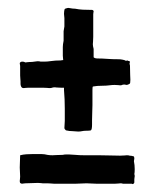

<svg xmlns="http://www.w3.org/2000/svg" viewBox="-20 -552 391 486"><path d="M309 -396Q309 -394 308.5 -393.5Q308 -393 308 -391Q308 -389 308.5 -388Q309 -387 309 -386Q309 -372 309.5 -362.5Q310 -353 310 -350Q310 -340 308 -340Q304 -337 300 -337Q299 -337 298 -337.5Q297 -338 295 -338Q291 -338 289 -337Q288 -336 284 -336Q283 -336 280 -336.5Q277 -337 270 -337Q264 -337 256.5 -336Q249 -335 241 -335Q233 -335 226.5 -334.5Q220 -334 215 -333Q214 -332 214 -324V-286Q214 -277 213.5 -268Q213 -259 213 -248V-237Q213 -224 210 -222Q207 -221 197 -221Q192 -221 187.5 -220Q183 -219 178 -219Q176 -219 171 -219.5Q166 -220 164 -220Q159 -220 155.5 -220.5Q152 -221 147 -222L145 -224Q143 -226 143 -228Q143 -229 143.5 -237Q144 -245 144 -246V-250V-251V-252V-254V-266V-267V-268V-269V-270V-272V-273V-277Q144 -288 143.5 -300.5Q143 -313 142 -324V-330H134Q127 -330 123.5 -330.5Q120 -331 119 -331Q114 -331 112 -330Q110 -329 105 -329Q103 -329 99.5 -329.5Q96 -330 88 -330H52Q48 -330 44.5 -329.5Q41 -329 40 -329Q36 -329 34 -332Q32 -336 32 -339V-343V-344V-345V-346Q32 -348 31.5 -353Q31 -358 31 -361V-385Q31 -387 30.5 -388.5Q30 -390 30 -391Q30 -393 31 -394Q33 -396 36 -396Q40 -396 42 -395Q43 -394 45 -394Q46 -394 48.5 -394.5Q51 -395 54 -395Q62 -395 67 -396Q72 -397 75 -397Q80 -397 83 -396H92Q100 -396 110 -397.5Q120 -399 133 -399Q135 -399 136.5 -399.5Q138 -400 140 -400Q140 -402 139.5 -405Q139 -408 139 -411V-427V-428V-429V-430V-432V-433Q139 -439 141 -449V-473Q141 -475 142 -479Q143 -483 143 -485V-506Q143 -508 142.5 -511.5Q142 -515 142 -517Q142 -519 142.5 -524Q143 -529 145 -530Q151 -532 153 -532Q155 -532 159.5 -531Q164 -530 170 -530Q180 -528 189.5 -527.5Q199 -527 210 -527H213Q217 -526 217 -523Q217 -522 216.5 -520.5Q216 -519 216 -516V-459Q216 -451 215.5 -446.5Q215 -442 215 -440Q215 -436 217 -428V-407Q220 -404 227 -404Q239 -404 251.5 -403Q264 -402 281 -402Q285 -402 290 -401Q295 -400 297 -399Q298 -398 299 -398Q300 -398 300.5 -398.5Q301 -399 302 -399Q303 -399 304 -398Q307 -398 309 -396ZM320 -111Q321 -110 321 -106Q321 -104 320.5 -102.5Q320 -101 320 -98V-93V-91V-90Q320 -89 318 -87Q317 -86 316 -86Q315 -86 314.5 -86.5Q314 -87 312 -87H301H291Q289 -88 285 -88Q283 -88 280 -87.5Q277 -87 272 -87H223Q217 -87 211 -87.5Q205 -88 199 -88Q192 -88 186 -87.5Q180 -87 173 -87H116Q114 -87 109.5 -87.5Q105 -88 100 -88H88Q86 -88 83.5 -88.5Q81 -89 76 -89Q68 -89 60.5 -88.5Q53 -88 44 -88Q42 -88 39.5 -87.5Q37 -87 36 -87Q33 -87 31 -89Q30 -91 30 -94Q30 -96 30.5 -98.5Q31 -101 31 -105Q31 -111 30.5 -116.5Q30 -122 30 -128Q30 -136 30.5 -143.5Q31 -151 31 -159Q39 -161 47 -161.5Q55 -162 62 -162H85Q90 -162 92.5 -161.5Q95 -161 100 -160Q105 -159 113 -159Q116 -159 122.5 -159.5Q129 -160 139 -160Q143 -161 147 -161Q151 -161 155 -161Q161 -161 171 -160Q181 -159 193 -159H230Q245 -159 258.5 -158.5Q272 -158 284 -158Q292 -158 295.5 -158.5Q299 -159 301 -159Q306 -159 308 -158Q313 -158 319 -156Q320 -154 320 -150Q320 -149 319.5 -147.5Q319 -146 319 -144Q320 -139 320.5 -134Q321 -129 321 -124Q321 -115 320 -111Z"/></svg>

Font: Kirang Haerang sl
Style: Regular
Weight: 400
Version: Version 1.00